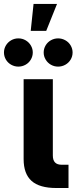

<svg xmlns="http://www.w3.org/2000/svg" viewBox="-56 -943 384 963"><path d="M62.5 -145V-545.9H209V-163.1Q209 -139.6 220 -128.2Q231 -116.7 253.4 -116.7H287.6V0H226.6Q142.1 0 102.3 -35.6Q62.5 -71.3 62.5 -145ZM163.1 -679.6Q163.1 -698.5 172.7 -715Q182.4 -731.5 199.2 -741Q216 -750.5 235.4 -750.5Q254.8 -750.5 271.7 -741Q288.7 -731.5 298.4 -715Q308.1 -698.5 308.1 -679.6Q308.1 -660.6 298.4 -644.2Q288.6 -627.8 271.7 -618.3Q254.7 -608.9 235.3 -608.9Q215.8 -608.9 199.2 -618.4Q182.6 -627.9 172.9 -644.3Q163.1 -660.6 163.1 -679.6ZM-36.1 -679.8Q-36.1 -698.7 -26.4 -715.1Q-16.6 -731.4 0 -741Q16.6 -750.5 36.1 -750.5Q55.7 -750.5 72.3 -741Q88.9 -731.4 98.6 -715.1Q108.4 -698.7 108.4 -679.8Q108.4 -660.8 98.7 -644.3Q89.1 -627.8 72.3 -618.4Q55.4 -608.9 36.1 -608.9Q16.8 -608.9 0 -618.4Q-16.8 -627.8 -26.5 -644.3Q-36.1 -660.8 -36.1 -679.8ZM112.3 -923.3H230L175.8 -788.1H98.1Z"/></svg>

Font: Inter RS Variable
Style: Regular
Weight: 400
Designer: Rasmus Andersson (customised by Maria Ramos and Noel Pretorius)
Foundry: rsms
Version: Version 3.001;Glyphs 3.2.3 (3260)